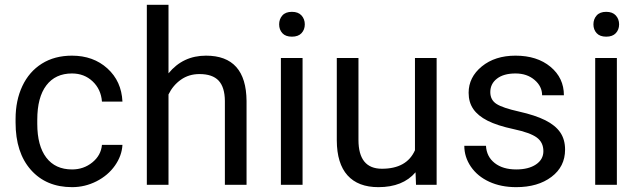

<svg xmlns="http://www.w3.org/2000/svg" viewBox="-20 -770 2666 800"><path d="M280.3 -64Q328.6 -64 364.7 -93.3Q400.9 -122.6 404.8 -166.5H490.2Q487.8 -121.1 459 -80.1Q430.2 -39.1 382.1 -14.6Q334 9.8 280.3 9.8Q172.4 9.8 108.6 -62.3Q44.9 -134.3 44.9 -259.3V-274.4Q44.9 -351.6 73.2 -411.6Q101.6 -471.7 154.5 -504.9Q207.5 -538.1 279.8 -538.1Q368.7 -538.1 427.5 -484.9Q486.3 -431.6 490.2 -346.7H404.8Q400.9 -397.9 366 -430.9Q331.1 -463.9 279.8 -463.9Q210.9 -463.9 173.1 -414.3Q135.3 -364.7 135.3 -271V-253.9Q135.3 -162.6 172.9 -113.3Q210.4 -64 280.3 -64Z M682.1 -464.4Q742.2 -538.1 838.4 -538.1Q1005.9 -538.1 1007.3 -349.1V0H917V-349.6Q916.5 -406.7 890.9 -434.1Q865.2 -461.4 811 -461.4Q767.1 -461.4 733.9 -438Q700.7 -414.6 682.1 -376.5V0H591.8V-750H682.1Z M1240.7 0H1150.4V-528.3H1240.7ZM1143.1 -668.5Q1143.1 -690.4 1156.5 -705.6Q1169.9 -720.7 1196.3 -720.7Q1222.7 -720.7 1236.3 -705.6Q1250 -690.4 1250 -668.5Q1250 -646.5 1236.3 -631.8Q1222.7 -617.2 1196.3 -617.2Q1169.9 -617.2 1156.5 -631.8Q1143.1 -646.5 1143.1 -668.5Z M1711.4 -52.2Q1658.7 9.8 1556.6 9.8Q1472.2 9.8 1428 -39.3Q1383.8 -88.4 1383.3 -184.6V-528.3H1473.6V-187Q1473.6 -66.9 1571.3 -66.9Q1674.8 -66.9 1709 -144V-528.3H1799.3V0H1713.4Z M2244.1 -140.1Q2244.1 -176.8 2216.6 -197Q2189 -217.3 2120.4 -231.9Q2051.8 -246.6 2011.5 -267.1Q1971.2 -287.6 1951.9 -315.9Q1932.6 -344.2 1932.6 -383.3Q1932.6 -448.2 1987.5 -493.2Q2042.5 -538.1 2127.9 -538.1Q2217.8 -538.1 2273.7 -491.7Q2329.6 -445.3 2329.6 -373H2238.8Q2238.8 -410.2 2207.3 -437Q2175.8 -463.9 2127.9 -463.9Q2078.6 -463.9 2050.8 -442.4Q2022.9 -420.9 2022.9 -386.2Q2022.9 -353.5 2048.8 -336.9Q2074.7 -320.3 2142.3 -305.2Q2210 -290 2252 -269Q2293.9 -248 2314.2 -218.5Q2334.5 -189 2334.5 -146.5Q2334.5 -75.7 2277.8 -33Q2221.2 9.8 2130.9 9.8Q2067.4 9.8 2018.6 -12.7Q1969.7 -35.2 1942.1 -75.4Q1914.6 -115.7 1914.6 -162.6H2004.9Q2007.3 -117.2 2041.3 -90.6Q2075.2 -64 2130.9 -64Q2182.1 -64 2213.1 -84.7Q2244.1 -105.5 2244.1 -140.1Z M2550.3 0H2460V-528.3H2550.3ZM2452.6 -668.5Q2452.6 -690.4 2466.1 -705.6Q2479.5 -720.7 2505.9 -720.7Q2532.2 -720.7 2545.9 -705.6Q2559.6 -690.4 2559.6 -668.5Q2559.6 -646.5 2545.9 -631.8Q2532.2 -617.2 2505.9 -617.2Q2479.5 -617.2 2466.1 -631.8Q2452.6 -646.5 2452.6 -668.5Z"/></svg>

Font: Roboto-o
Style: o-Regular
Weight: 400
Designer: Google
Version: Version 2.134; 2016; ttfautohint (v1.6)